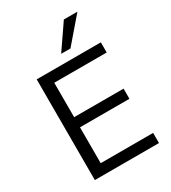

<svg xmlns="http://www.w3.org/2000/svg" viewBox="-222 -1051 1039 1164"><g transform="rotate(-30 298.0 -468.5)"><path d="M91 0V-705H540V-634H173V-393H519V-322H173V-71H540V0ZM297 -765 415 -937H510L362 -765Z"/></g></svg>

Font: Nunito Sans 11pt
Style: Regular
Weight: 400
Version: Version 3.101;gftools[0.9.27]